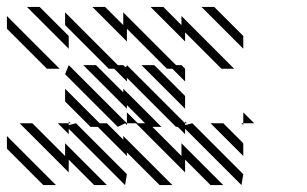

<svg xmlns="http://www.w3.org/2000/svg" viewBox="-25 -525 879 550"><path d="M671.9 -166.7 666.7 -171.9H671.9ZM671.9 -78.1 578.1 -171.9H614.6L671.9 -114.6ZM171.9 -140.6 140.6 -171.9H171.9V-166.7L192.7 -171.9L338.5 -26L333.3 5.2L171.9 -156.2ZM171.9 -31.2 31.2 -171.9H67.7L161.5 -78.1V-114.6L281.2 5.2H244.8L171.9 -67.7ZM99 5.2 -5.2 -99V-135.4L135.4 5.2ZM505.2 -213.5 380.2 -338.5H416.7L505.2 -250ZM338.5 -213.5 213.5 -338.5H250L328.1 -260.4V-270.8L437.5 -161.5H411.5L494.8 -78.1V-114.6L614.6 5.2H578.1L505.2 -67.7V-31.2L364.6 -171.9H369.8L338.5 -203.1V-171.9H390.6L338.5 -224ZM312.5 -161.5 161.5 -312.5 171.9 -338.5 338.5 -171.9V-166.7L333.3 -171.9ZM234.4 -161.5 161.5 -234.4V-270.8L260.4 -171.9H281.2L328.1 -125V-135.4L468.8 5.2H432.3L338.5 -88.5V-78.1L255.2 -161.5ZM671.9 -385.4 552.1 -505.2H588.5L671.9 -421.9ZM505.2 -406.2 406.2 -505.2H442.7L494.8 -453.1V-479.2L645.8 -328.1H609.4L505.2 -432.3ZM338.5 -406.2 239.6 -505.2H276L328.1 -453.1V-489.6L479.2 -338.5H494.8L505.2 -328.1V-291.7L468.8 -328.1H453.1L338.5 -442.7ZM286.5 -328.1 161.5 -453.1V-489.6L312.5 -338.5H328.1L333.3 -333.3Q338.5 -333.3 338.5 -338.5L505.2 -171.9H510.4L505.2 -177.1V-166.7L526 -171.9L671.9 -26L666.7 5.2L505.2 -156.2V-140.6L484.4 -161.5H479.2L338.5 -302.1V-291.7L302.1 -328.1ZM171.9 -385.4 52.1 -505.2H88.5L171.9 -421.9ZM109.4 -328.1 -5.2 -442.7V-479.2L145.8 -328.1ZM671.9 -171.9H703.1L671.9 -203.1ZM171.9 -171.9H177.1L171.9 -177.1Z"/></svg>

Font: 0xA000-Monochrome
Style: Monochrome
Weight: 400
Version: Version 0.1